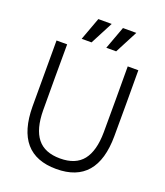

<svg xmlns="http://www.w3.org/2000/svg" viewBox="-169 -1059 1022 1188"><g transform="rotate(20 341.5 -465.5)"><path d="M143.1 -732.9Q142.1 -511.2 143.1 -298.8Q144 -176.3 192.4 -115.2Q240.7 -54.2 342.8 -54.2Q444.3 -54.2 492.7 -115.2Q541 -176.3 542 -298.8Q543 -511.2 542 -732.9H611.8Q612.8 -511.2 611.8 -298.8Q610.4 15.1 342.8 15.1Q74.7 15.1 73.2 -298.8Q72.3 -511.2 73.2 -732.9ZM215.8 -795.9 271 -945.8H358.9L280.8 -795.9ZM377.9 -795.9 433.1 -945.8H521L442.9 -795.9Z"/></g></svg>

Font: Kreadon
Style: Regular
Weight: 400
Designer: kohakuno
Foundry: StudioGnu
Version: Version 1.000;Glyphs 3.1.2 (3151)